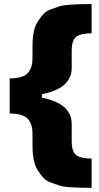

<svg xmlns="http://www.w3.org/2000/svg" viewBox="-20 -747 480 932"><path d="M424.7 164.8Q388.1 164.8 369.7 164.2Q351.2 163.7 318.7 161.6Q286.2 159.4 269 153.9Q251.8 148.4 227.1 139.2Q202.4 130 189.3 114.7Q176.1 99.4 162.6 78.5Q149.1 57.5 143.5 27.7Q137.8 -2.1 137.8 -39.8V-95.2Q137.8 -148.4 112.9 -172.2Q88.1 -196 27 -196V-366.5Q88.1 -366.5 112.9 -390.3Q137.8 -414.1 137.8 -467.3V-522.7Q137.8 -560.4 143.5 -590.2Q149.1 -620 162.6 -641Q176.1 -661.9 189.3 -677.2Q202.4 -692.5 227.1 -701.7Q251.8 -710.9 269 -716.4Q286.2 -721.9 318.7 -724.1Q351.2 -726.2 369.7 -726.7Q388.1 -727.3 424.7 -727.3V-585.2Q399.5 -585.2 381.9 -581.5Q364.3 -577.8 353.9 -571.4Q343.4 -565 337.7 -553.4Q332 -541.9 330.1 -529.3Q328.1 -516.7 328.1 -497.2V-419Q328.1 -402 324.4 -387.4Q320.7 -372.9 310.9 -357.6Q301.1 -342.3 285.3 -330.1Q269.5 -317.8 243.6 -307.2Q217.7 -296.5 183.2 -289.8V-272.7Q217.7 -266 243.6 -255.3Q269.5 -244.7 285.3 -232.4Q301.1 -220.2 310.9 -204.9Q320.7 -189.6 324.4 -175.1Q328.1 -160.5 328.1 -143.5V-65.3Q328.1 -45.8 330.1 -33.2Q332 -20.6 337.7 -9.1Q343.4 2.5 353.9 8.9Q364.3 15.3 381.9 19Q399.5 22.7 424.7 22.7Z"/></svg>

Font: Karasuma Gothic
Style: Black
Weight: 900
Designer: Rasmus Andersson / Ryoko Nishizuka
Foundry: Genbu
Version: Version 1.00